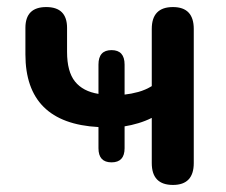

<svg xmlns="http://www.w3.org/2000/svg" viewBox="-20 -516 641 544"><path d="M470 8Q410 8 410 -54V-182Q392 -173 372 -167Q352 -161 333 -158V-96Q333 -56 296 -56Q259 -56 259 -96V-156Q52 -167 52 -362V-437Q52 -496 111 -496Q170 -496 170 -437V-369Q170 -313 192.5 -285Q215 -257 259 -250V-333Q259 -374 296 -374Q333 -374 333 -333V-248Q352 -250 372 -255.5Q392 -261 410 -272V-434Q410 -496 470 -496Q529 -496 529 -434V-54Q529 8 470 8Z"/></svg>

Font: Chiron GoRound TC M
Style: Regular
Weight: 500
Designer: Ryoko NISHIZUKA 西塚涼子 (kana, bopomofo & ideographs); Paul D. Hunt (Latin, Greek & Cyrillic); Sandoll Communications 산돌커뮤니
Foundry: Adobe
Version: Version 1.000;hotconv 1.1.1;makeotfexe 2.6.0